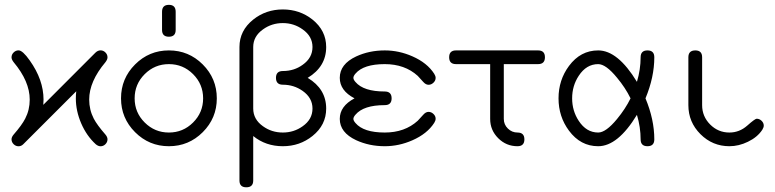

<svg xmlns="http://www.w3.org/2000/svg" viewBox="-20 -610 3234 801"><path d="M428.5 -370.8Q428.5 -361.8 419.9 -350.6Q352.1 -270 352.1 -194.8Q352.1 -152.1 371.1 -115.2Q385 -88.6 419.9 -48.6Q428.5 -38.3 428.5 -28.8Q428.5 -17.1 419.8 -8.4Q411.1 0.2 399.4 0.2Q389.6 0.2 379.4 -8.3Q341.3 -43.2 318.8 -95.2Q296.4 -147.2 296.4 -199.2Q296.4 -213.9 298.1 -229.2L77.1 -8.3Q68.6 0.2 57.4 0.2Q45.7 0.2 36.9 -8.4Q28.1 -17.1 28.1 -28.8Q28.1 -38.3 36.9 -48.6Q71.5 -88.4 85.2 -115.2Q104 -151.6 104 -194.3Q104 -270.5 36.9 -350.6Q28.1 -361.8 28.1 -370.8Q28.1 -382.6 36.9 -391.2Q45.7 -399.9 57.4 -399.9Q74.5 -399.9 104 -357.9Q161.6 -277.1 161.6 -194.3Q161.6 -183.3 160.6 -172.6L377.7 -389.9Q387.9 -399.9 399.4 -399.9Q411.1 -399.9 419.8 -391.2Q428.5 -382.6 428.5 -370.8Z M712.9 -485.1Q712.9 -456.8 684.6 -456.8Q656 -456.8 656 -485.1V-561Q656 -589.8 684.6 -589.8Q712.9 -589.8 712.9 -561ZM884.5 -199.7Q884.5 -117.2 825.9 -58.6Q767.3 0 684.6 0Q602.1 0 543.5 -58.6Q484.9 -117.2 484.9 -199.7Q484.9 -282.5 543.5 -341.1Q602.1 -399.7 684.6 -399.7Q767.3 -399.7 825.9 -341.1Q884.5 -282.5 884.5 -199.7ZM827.4 -199.7Q827.4 -258.8 785.5 -300.7Q743.7 -342.5 684.6 -342.5Q625.7 -342.5 583.7 -300.7Q541.7 -258.8 541.7 -199.7Q541.7 -140.6 583.7 -98.9Q625.7 -57.1 684.6 -57.1Q743.7 -57.1 785.5 -98.9Q827.4 -140.6 827.4 -199.7Z M1340.8 -157.2Q1340.8 -88.4 1283.7 -42.7Q1230.5 0 1159.9 0Q1088.6 0 1036.4 -42.5V143.1Q1036.4 171.4 1007.6 171.4Q979 171.4 979 143.1V-413.8Q979 -482.4 1036.4 -528.3Q1089.4 -570.6 1159.9 -570.6Q1230.5 -570.6 1283.7 -528.3Q1340.8 -482.4 1340.8 -413.8Q1340.8 -331.8 1263.7 -285.2Q1340.8 -239 1340.8 -157.2ZM1283.7 -157.2Q1283.7 -201.7 1242.7 -230.7Q1206.1 -256.6 1159.9 -256.6Q1131.3 -256.6 1131.3 -285.2Q1131.3 -313.7 1159.9 -313.7Q1207.3 -313.7 1242.9 -339.8Q1283.7 -368.7 1283.7 -413.8Q1283.7 -458.5 1242.7 -487.3Q1206.1 -513.7 1159.9 -513.7Q1113.5 -513.7 1077.1 -487.3Q1036.4 -458.5 1036.4 -413.8V-157.2Q1036.4 -112.1 1077.1 -83.3Q1113.5 -57.1 1159.9 -57.1Q1206.1 -57.1 1242.7 -83.3Q1283.7 -112.1 1283.7 -157.2Z M1797.4 -114.7Q1797.4 -106.7 1791.5 -97.4Q1762.2 -51.8 1700.4 -24.7Q1644.3 0 1585.2 0Q1520.3 0 1465.8 -25.1Q1397.5 -57.1 1397.5 -114Q1397.5 -167.2 1459 -199.7Q1397.5 -231.9 1397.5 -285.2Q1397.5 -342.5 1465.8 -374.5Q1520.3 -399.7 1585.2 -399.7Q1644.3 -399.7 1700.4 -375Q1762.2 -347.9 1791.5 -302.2Q1797.4 -293 1797.4 -284.9Q1797.4 -273.7 1788.3 -265Q1779.3 -256.3 1767.8 -256.3Q1756.1 -256.3 1745.4 -268.6Q1738 -277.1 1722.7 -293.5Q1668.7 -342.5 1585.2 -342.5Q1496.8 -342.5 1463.1 -303Q1454.3 -293 1454.3 -285.2Q1454.3 -277.6 1463.1 -267.8Q1496.8 -228.3 1585.2 -228.3Q1613.8 -228.3 1613.8 -199.7Q1613.8 -171.4 1585.2 -171.4Q1496.8 -171.4 1463.1 -131.6Q1454.3 -121.8 1454.3 -114Q1454.3 -106.7 1463.1 -96.7Q1496.8 -57.1 1585.2 -57.1Q1668.7 -57.1 1722.7 -106.2Q1724.4 -107.4 1745.4 -130.9Q1756.1 -143.3 1767.8 -143.3Q1779.3 -143.3 1788.3 -134.6Q1797.4 -126 1797.4 -114.7Z M2253.4 -371.1Q2253.4 -342.5 2224.9 -342.5H2081.8V-114Q2081.8 -90.3 2098.8 -73.7Q2115.7 -57.1 2138.9 -57.1Q2167.7 -57.1 2167.7 -28.6Q2167.7 0 2138.9 0Q2092 0 2058.5 -33.4Q2024.9 -66.9 2024.9 -114V-342.5H1882.3Q1853.8 -342.5 1853.8 -371.1Q1853.8 -399.7 1882.3 -399.7H2224.9Q2253.4 -399.7 2253.4 -371.1Z M2709.7 -28.6Q2709.7 0 2681.2 0Q2652.6 0 2652.6 -28.6Q2652.6 -79.3 2637.2 -130.9Q2557.6 0 2475.6 0Q2401.9 0 2353.8 -64.7Q2310.1 -123.5 2310.1 -199.7Q2310.1 -276.1 2353.8 -335Q2401.9 -399.7 2475.6 -399.7Q2557.6 -399.7 2637.2 -268.6Q2652.6 -320.3 2652.6 -371.1Q2652.6 -399.7 2681.2 -399.7Q2709.7 -399.7 2709.7 -371.1Q2709.7 -288.3 2672.9 -199.7Q2709.7 -111.3 2709.7 -28.6ZM2610.6 -199.7Q2588.9 -244.1 2554 -285.9Q2507.8 -342.5 2475.6 -342.5Q2426.3 -342.5 2394.5 -293.9Q2366.9 -252.2 2366.9 -199.7Q2366.9 -147.5 2394.5 -105.7Q2426.3 -57.1 2475.6 -57.1Q2507.8 -57.1 2554 -113.3Q2588.9 -155.5 2610.6 -199.7Z M3166.3 -85.9Q3166.3 -78.4 3160.2 -68.6Q3139.9 -37.6 3100.3 -18.6Q3062.3 0 3022.9 0Q2952.6 0 2902.2 -50.3Q2851.8 -100.6 2851.8 -171.4V-371.1Q2851.8 -399.7 2880.9 -399.7Q2909.2 -399.7 2909.2 -371.1V-171.4Q2909.2 -124.3 2942.6 -90.7Q2976.1 -57.1 3022.9 -57.1Q3064.7 -57.1 3097.3 -85.9Q3129.9 -114.7 3136.7 -114.7Q3148.2 -114.7 3157.2 -106.1Q3166.3 -97.4 3166.3 -85.9Z"/></svg>

Font: EnergyBar
Style: Regular
Weight: 400
Italic angle: -10°
Version: 1.0 2000-03-28